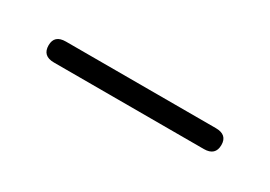

<svg xmlns="http://www.w3.org/2000/svg" viewBox="-17 -610 285 203"><g transform="rotate(30 125.5 -509.0)"><path d="M20 -509.5Q20 -522 34 -522H217Q231 -522 231 -509.5Q231 -496.5 217 -496.5H34Q20 -496.5 20 -509.5Z"/></g></svg>

Font: Fraunces 144pt S100 Thin
Style: Regular
Weight: 100
Version: Version 1.000; ttfautohint (v1.8.3)